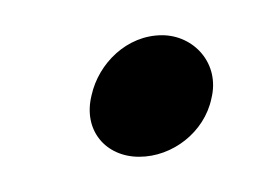

<svg xmlns="http://www.w3.org/2000/svg" viewBox="-20 -117 147 109"><path d="M59 -28C78 -28 96 -42 100 -61C105 -81 90 -97 72 -97C52 -97 36 -81 32 -63C27 -43 40 -28 59 -28Z"/></svg>

Font: Stray Cat
Style: ExBdCnObl
Weight: 800
Version: Version 1.0